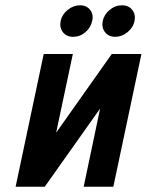

<svg xmlns="http://www.w3.org/2000/svg" viewBox="-20 -704 554 725"><path d="M282 -684Q257 -684 235.5 -666.5Q214 -649 209 -625Q204 -600 217.5 -582.5Q231 -565 256 -565Q282 -565 302.5 -582.5Q323 -600 328 -625Q334 -649 320.5 -666.5Q307 -684 282 -684ZM440 -684Q415 -684 394 -666.5Q373 -649 368 -625Q363 -600 376.5 -582.5Q390 -565 415 -565Q440 -565 461.5 -582.5Q483 -600 488 -625Q493 -649 479.5 -666.5Q466 -684 440 -684ZM255 -500H145L39 1H149L358 -294L296 1H408L514 -500H402L192 -203Z"/></svg>

Font: Advent Pro
Style: Bold Italic
Weight: 700
Italic angle: -12°
Designer: VivaRado, Andreas Kalpakidis
Foundry: VivaRado, Andreas Kalpakidis
Version: Version 3.000